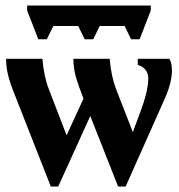

<svg xmlns="http://www.w3.org/2000/svg" viewBox="-20 -675 659 705"><path d="M286.6 -313Q261.7 -377 255.6 -404.3Q249.5 -431.6 249.5 -459H382.8Q388.2 -394.5 406.2 -347.7L467.8 -189.9L494.6 -262.2Q524.4 -340.8 524.4 -386.7Q524.4 -424.3 485.8 -437V-459H602.1Q611.3 -442.9 611.3 -416.5Q611.3 -373 586.4 -315.9L441.4 9.8H413.6L311.5 -249L193.8 9.8H166.5L29.3 -339.4Q14.2 -378.4 8.3 -405Q2.4 -431.6 2.4 -459H135.7Q141.1 -394.5 159.2 -347.7L224.6 -178.2ZM533.7 -636.7 492.7 -530.8H461.4L437.5 -579.6H346.2L322.3 -530.8H291L267.1 -579.6H175.8L151.9 -530.8H120.6L79.6 -636.7V-654.8H533.7Z"/></svg>

Font: Tinos
Style: Bold
Weight: 700
Designer: Steve Matteson
Foundry: Monotype Imaging Inc.
Version: Version 1.23